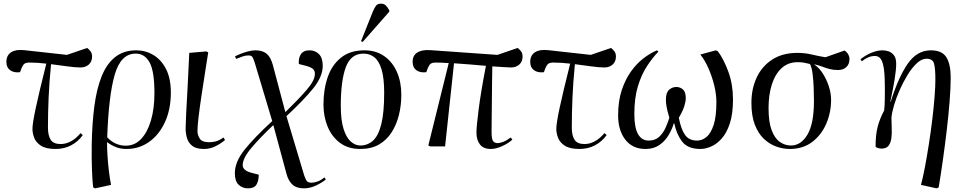

<svg xmlns="http://www.w3.org/2000/svg" viewBox="-20 -803 5269 1053"><path d="M285 14Q232 14 204.5 -4Q177 -22 167.5 -47.5Q158 -73 158 -96Q158 -126 176 -210.5Q194 -295 234 -454Q186 -460 139 -460Q125 -460 115 -454Q105 -448 95 -421L90 -407Q56 -403 35.5 -418Q15 -433 15 -464Q15 -499 40.5 -516Q66 -533 112 -528L347 -502L458 -540Q469 -532 477 -521Q485 -510 485 -493Q485 -465 467 -449Q449 -433 422 -433Q392 -433 350 -439Q308 -445 260 -451Q250 -350 246.5 -265.5Q243 -181 243 -103Q243 -60 258 -36.5Q273 -13 313 -13Q341 -13 369 -28Q397 -43 422 -73L434 -62Q408 -26 370 -6Q332 14 285 14Z M502 230 491 225Q487 195 484.5 131Q482 67 483 -9Q485 -125 497.5 -220.5Q510 -316 537.5 -384.5Q565 -453 611.5 -490Q658 -527 727 -527Q778 -527 821 -501.5Q864 -476 890.5 -424.5Q917 -373 917 -295Q917 -204 885 -134Q853 -64 798 -25Q743 14 674 14Q641 14 615 3.5Q589 -7 568 -23H567Q567 9 569.5 50Q572 91 577 133Q582 175 589 211ZM670 -4Q719 -4 754 -41Q789 -78 808 -143Q827 -208 827 -292Q827 -412 800.5 -460.5Q774 -509 724 -509Q643 -509 609.5 -394.5Q576 -280 568 -50Q611 -4 670 -4Z M1099 14Q1056 14 1034.5 -3Q1013 -20 1005.5 -46Q998 -72 998 -99Q998 -120 1001 -180.5Q1004 -241 1009 -327.5Q1014 -414 1018 -513L1111 -521L1122 -516Q1114 -465 1104 -401.5Q1094 -338 1084.5 -275Q1075 -212 1069 -161Q1063 -110 1063 -84Q1063 -63 1075.5 -43Q1088 -23 1128 -23Q1145 -23 1163 -27.5Q1181 -32 1206 -49L1214 -35Q1189 -14 1160 0Q1131 14 1099 14Z M1340 230Q1310 230 1289 210.5Q1268 191 1268 147Q1268 85 1321 18.5Q1374 -48 1473 -139L1378 -456Q1371 -478 1365.5 -488.5Q1360 -499 1343 -499Q1326 -499 1311 -493.5Q1296 -488 1275 -480L1269 -494Q1280 -500 1299 -507.5Q1318 -515 1340 -521Q1362 -527 1381 -527Q1419 -527 1441.5 -509Q1464 -491 1476 -448L1545 -188Q1615 -256 1661 -309Q1707 -362 1707 -398Q1707 -416 1695.5 -425.5Q1684 -435 1658 -442L1619 -452Q1616 -484 1630 -505.5Q1644 -527 1678 -527Q1708 -527 1729 -506.5Q1750 -486 1750 -442Q1750 -383 1697.5 -318Q1645 -253 1551 -166L1648 158Q1653 173 1660 186Q1667 199 1689 199Q1701 199 1720 193Q1739 187 1759 170L1767 181Q1749 197 1715 213.5Q1681 230 1647 230Q1606 230 1584 209.5Q1562 189 1552 153L1479 -117Q1405 -47 1358 9Q1311 65 1311 103Q1311 132 1360 145L1399 155Q1399 189 1386.5 209.5Q1374 230 1340 230Z M1956 14Q1889 14 1844 -20Q1799 -54 1776.5 -109.5Q1754 -165 1754 -229Q1754 -313 1777.5 -380.5Q1801 -448 1851 -487.5Q1901 -527 1979 -527Q2042 -527 2087.5 -495Q2133 -463 2157 -408Q2181 -353 2181 -283Q2181 -226 2168 -173Q2155 -120 2128 -77.5Q2101 -35 2058.5 -10.5Q2016 14 1956 14ZM1956 -5Q1996 -5 2025.5 -31.5Q2055 -58 2071 -121.5Q2087 -185 2087 -294Q2087 -374 2073 -421Q2059 -468 2033.5 -488.5Q2008 -509 1974 -509Q1904 -509 1876.5 -434.5Q1849 -360 1849 -223Q1849 -143 1864.5 -95Q1880 -47 1904.5 -26Q1929 -5 1956 -5ZM1969 -573 1960 -577 2025 -740Q2034 -761 2042.5 -772Q2051 -783 2069 -783Q2086 -783 2096 -773Q2106 -763 2115 -746V-739Z M2672 14Q2631 14 2612 -11Q2593 -36 2593 -75Q2593 -108 2605 -202.5Q2617 -297 2645 -442Q2603 -446 2557.5 -449.5Q2512 -453 2470 -456L2421 0H2340L2329 -5L2441 -457Q2399 -460 2367 -460Q2353 -460 2343 -454Q2333 -448 2323 -421L2318 -407Q2284 -403 2263.5 -418Q2243 -433 2243 -464Q2243 -499 2268.5 -515Q2294 -531 2340 -528L2708 -502L2819 -540Q2830 -532 2838 -521Q2846 -510 2846 -493Q2846 -465 2828 -449Q2810 -433 2783 -433Q2768 -433 2741 -435Q2714 -437 2680 -439Q2679 -393 2678.5 -340.5Q2678 -288 2677.5 -237Q2677 -186 2676.5 -144.5Q2676 -103 2676 -80Q2676 -38 2685 -28Q2694 -18 2710 -18Q2721 -18 2739.5 -25Q2758 -32 2781 -49L2790 -37Q2768 -17 2734 -1.5Q2700 14 2672 14Z M3158 14Q3105 14 3077.5 -4Q3050 -22 3040.5 -47.5Q3031 -73 3031 -96Q3031 -126 3049 -210.5Q3067 -295 3107 -454Q3059 -460 3012 -460Q2998 -460 2988 -454Q2978 -448 2968 -421L2963 -407Q2929 -403 2908.5 -418Q2888 -433 2888 -464Q2888 -499 2913.5 -516Q2939 -533 2985 -528L3220 -502L3331 -540Q3342 -532 3350 -521Q3358 -510 3358 -493Q3358 -465 3340 -449Q3322 -433 3295 -433Q3265 -433 3223 -439Q3181 -445 3133 -451Q3123 -350 3119.5 -265.5Q3116 -181 3116 -103Q3116 -60 3131 -36.5Q3146 -13 3186 -13Q3214 -13 3242 -28Q3270 -43 3295 -73L3307 -62Q3281 -26 3243 -6Q3205 14 3158 14Z M3520 14Q3449 14 3409.5 -37Q3370 -88 3370 -170Q3370 -248 3389.5 -307.5Q3409 -367 3440.5 -411Q3472 -455 3509.5 -483.5Q3547 -512 3583 -527L3591 -520Q3559 -487 3528.5 -440.5Q3498 -394 3478.5 -330Q3459 -266 3459 -178Q3459 -102 3479.5 -67Q3500 -32 3537 -32Q3573 -32 3595 -52.5Q3617 -73 3630 -102Q3643 -131 3651 -157Q3639 -198 3635.5 -219Q3632 -240 3632 -256Q3632 -295 3649.5 -310.5Q3667 -326 3689 -326Q3710 -326 3725.5 -312.5Q3741 -299 3741 -264Q3741 -247 3733 -221Q3725 -195 3703 -157Q3715 -94 3737 -63Q3759 -32 3803 -32Q3831 -32 3855 -52Q3879 -72 3894 -118Q3909 -164 3909 -243Q3909 -285 3897.5 -333Q3886 -381 3866.5 -426Q3847 -471 3821 -504L3906 -527L3917 -522Q3950 -477 3975 -408.5Q4000 -340 4000 -258Q4000 -178 3982.5 -125.5Q3965 -73 3937.5 -42.5Q3910 -12 3879 1Q3848 14 3821 14Q3753 14 3722 -25.5Q3691 -65 3678 -126H3675Q3666 -94 3646.5 -61.5Q3627 -29 3596 -7.5Q3565 14 3520 14Z M4311 14Q4275 14 4238 1Q4201 -12 4170 -41Q4139 -70 4120 -118.5Q4101 -167 4101 -239Q4101 -316 4130 -378Q4159 -440 4215.5 -476.5Q4272 -513 4353 -513Q4394 -513 4432 -504Q4470 -495 4507 -489L4612 -526Q4627 -515 4633 -503Q4639 -491 4639 -480Q4639 -451 4621.5 -435Q4604 -419 4576 -419Q4551 -419 4531.5 -424Q4512 -429 4492.5 -436.5Q4473 -444 4447 -450V-448Q4472 -432 4492.5 -400Q4513 -368 4525.5 -330Q4538 -292 4538 -256Q4538 -186 4511.5 -124.5Q4485 -63 4434.5 -24.5Q4384 14 4311 14ZM4318 -5Q4373 -5 4408.5 -65Q4444 -125 4444 -249Q4444 -283 4442.5 -323Q4441 -363 4436.5 -398.5Q4432 -434 4422 -452Q4403 -457 4388.5 -459.5Q4374 -462 4354 -462Q4303 -462 4267.5 -430Q4232 -398 4213.5 -341Q4195 -284 4195 -210Q4195 -134 4212 -89Q4229 -44 4257 -24.5Q4285 -5 4318 -5Z M5117 230 5031 211Q5042 170 5053 111.5Q5064 53 5074.5 -14Q5085 -81 5093 -147.5Q5101 -214 5105.5 -271.5Q5110 -329 5110 -367Q5110 -425 5103 -453Q5096 -481 5061 -481Q5035 -481 5008.5 -456.5Q4982 -432 4958 -393Q4934 -354 4914.5 -310Q4895 -266 4883 -225Q4871 -184 4869 -157Q4869 -129 4870.5 -99.5Q4872 -70 4868.5 -44.5Q4865 -19 4853 -3.5Q4841 12 4814 12Q4807 12 4795.5 9Q4784 6 4782 0Q4782 -64 4793.5 -108Q4805 -152 4829 -197Q4832 -223 4832.5 -255.5Q4833 -288 4833 -318.5Q4833 -349 4832 -370Q4830 -435 4818 -465.5Q4806 -496 4778 -496Q4742 -496 4707 -467L4699 -478Q4728 -501 4760 -514Q4792 -527 4820 -527Q4836 -527 4853 -521.5Q4870 -516 4882.5 -500Q4895 -484 4895 -454Q4895 -420 4886.5 -368Q4878 -316 4863 -246L4865 -245Q4907 -379 4958 -453Q5009 -527 5085 -527Q5147 -527 5170.5 -488.5Q5194 -450 5194 -378Q5194 -323 5188 -246.5Q5182 -170 5172 -86Q5162 -2 5150.5 79Q5139 160 5128 225Z"/></svg>

Font: Literata 72pt
Style: Italic
Weight: 400
Italic angle: -2°
Designer: Latin by Veronika Burian and Jose Scaglione. Greek by Irene Vlachou. Cyrillic by Vera Evstafieva
Foundry: TypeTogether
Version: Version 3.002